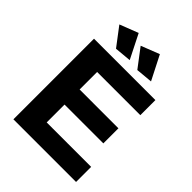

<svg xmlns="http://www.w3.org/2000/svg" viewBox="-255 -1049 1179 1179"><g transform="rotate(45 334.0 -459.5)"><path d="M77 -700H610V-569H235V-417H572V-286H235V-131H621V0H77ZM246 -919 325 -762 216 -752 125 -872ZM430 -919 510 -762 401 -752 310 -872Z"/></g></svg>

Font: Gontserrat SemiBold
Style: Regular
Weight: 600
Designer: Julieta Ulanovsky
Foundry: Julieta Ulanovsky
Version: Version 6.001